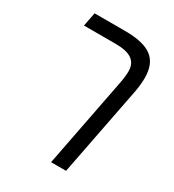

<svg xmlns="http://www.w3.org/2000/svg" viewBox="-188 -707 911 1003"><g transform="rotate(30 267.0 -205.5)"><path d="M472.2 -351.1 367.2 188H276.9L381.8 -352.1Q390.1 -395 390.1 -425.8Q390.1 -470.7 359.1 -493.4Q328.1 -516.1 259.8 -516.1H68.8L85 -599.1H269Q380.9 -599.1 430.9 -560.8Q481 -522.5 481 -438Q481 -398.9 472.2 -351.1Z"/></g></svg>

Font: Arimo
Style: Italic
Weight: 400
Italic angle: -12°
Designer: Steve Matteson
Foundry: Monotype Imaging Inc.
Version: Version 1.33